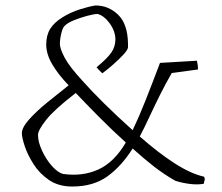

<svg xmlns="http://www.w3.org/2000/svg" viewBox="-20 -672 811 702"><path d="M244 10Q194 10 159 -14Q124 -38 102.5 -72Q81 -106 70.5 -137.5Q60 -169 60 -185Q60 -206 87 -236Q114 -266 154 -298.5Q194 -331 231 -360Q194 -398 171.5 -436Q149 -474 149 -509Q149 -543 163.5 -566.5Q178 -590 209 -609Q238 -627 271 -637.5Q304 -648 329 -652Q377 -652 412 -618Q447 -584 448 -512V-498Q446 -488 430 -471Q414 -454 393 -435.5Q372 -417 354 -404Q341 -416 333 -426Q373 -459 387.5 -480.5Q402 -502 402 -529Q401 -560 380 -588Q359 -616 336 -621Q320 -620 296.5 -613.5Q273 -607 250.5 -598Q228 -589 218 -579Q210 -573 204.5 -551.5Q199 -530 199 -511Q199 -494 216.5 -461Q234 -428 282 -376Q313 -341 360.5 -294Q408 -247 465 -196Q488 -244 512 -304.5Q536 -365 565 -442L700 -450Q704 -434 704 -418L608 -405Q586 -367 565 -325Q544 -283 525.5 -243Q507 -203 491 -173Q558 -114 617.5 -75.5Q677 -37 726 -26L729 -18L725 0Q702 4 674 0.5Q646 -3 621 -11Q579 -35 542.5 -63.5Q506 -92 465 -129Q424 -64 372.5 -27Q321 10 244 10ZM211 -36Q282 -26 340 -52.5Q398 -79 440 -151Q389 -197 340 -246.5Q291 -296 257 -332Q179 -272 149 -234Q119 -196 119 -179Q119 -153 133.5 -121.5Q148 -90 169.5 -65.5Q191 -41 211 -36Z"/></svg>

Font: Labrada Light
Style: Regular
Weight: 300
Designer: Mercedes Jáuregui
Foundry: Omnibus-Type Team
Version: Version 1.000; ttfautohint (v1.8.4.7-5d5b)